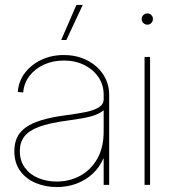

<svg xmlns="http://www.w3.org/2000/svg" viewBox="-20 -755 705 784"><path d="M211.4 8.8Q166.5 8.8 127 -7.3Q87.4 -23.4 63 -56.2Q38.6 -88.9 38.6 -138.2Q38.6 -169.4 49.6 -193.1Q60.5 -216.8 85.2 -234.6Q109.9 -252.4 150.4 -264.6Q190.9 -276.9 250.5 -284.7Q295.4 -290.5 329.6 -297.4Q363.8 -304.2 383.5 -316.7Q403.3 -329.1 403.3 -350.1V-368.2Q403.3 -408.7 381.8 -440.2Q360.4 -471.7 323.7 -489.7Q287.1 -507.8 240.7 -507.8Q195.8 -507.8 159.2 -491Q122.6 -474.1 100.1 -444.6Q77.6 -415 74.7 -377.4L52.7 -379.4Q55.7 -422.9 81.3 -456.8Q106.9 -490.7 148.4 -510.5Q189.9 -530.3 240.7 -530.3Q280.8 -530.3 314.2 -518.1Q347.7 -505.9 372.8 -483.9Q397.9 -461.9 411.9 -432.4Q425.8 -402.8 425.8 -368.2V0H403.3V-107.4H401.9Q386.7 -72.3 358.9 -46.1Q331.1 -20 293.5 -5.6Q255.9 8.8 211.4 8.8ZM211.4 -13.7Q264.2 -13.7 307.6 -37.4Q351.1 -61 377.2 -106.7Q403.3 -152.3 403.3 -218.3V-304.7Q392.6 -295.9 378.9 -289.6Q365.2 -283.2 347.2 -278.6Q329.1 -273.9 305.9 -270.3Q282.7 -266.6 252.4 -262.2Q182.1 -252.9 139.9 -237.3Q97.7 -221.7 79.3 -197.5Q61 -173.3 61 -138.2Q61 -98.6 81.3 -70.6Q101.6 -42.5 136 -28.1Q170.4 -13.7 211.4 -13.7ZM230 -591.8 292 -734.9H317.9L251 -591.8Z M570.3 0V-522.5H592.8V0ZM582 -654.3Q572.3 -654.3 565.4 -661.1Q558.6 -668 558.6 -677.7Q558.6 -687 565.4 -693.6Q572.3 -700.2 582 -700.2Q591.3 -700.2 597.9 -693.6Q604.5 -687 604.5 -677.7Q604.5 -668 597.9 -661.1Q591.3 -654.3 582 -654.3Z"/></svg>

Font: Inter 28pt Thin
Style: Regular
Weight: 250
Designer: Rasmus Andersson
Foundry: rsms
Version: Version 4.001;git-66647c0bb